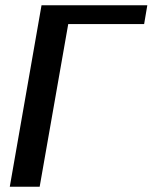

<svg xmlns="http://www.w3.org/2000/svg" viewBox="-20 -706 577 726"><path d="M17 0H130L238 -615H525L537 -686H137Z"/></svg>

Font: KpSans
Style: BoldItalic
Weight: 700
Italic angle: -11°
Version: Version 0.66